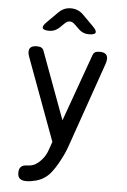

<svg xmlns="http://www.w3.org/2000/svg" viewBox="-65 -831 729 1106"><g transform="rotate(5 300.0 -278.0)"><path d="M253 11 260 -9 85 -483Q82 -491 80 -499Q78 -507 78 -515Q78 -533 89.5 -541.5Q101 -550 124 -550Q141 -550 150 -544.5Q159 -539 163 -528L307 -138L447 -528Q451 -539 460 -544.5Q469 -550 486 -550Q509 -550 520.5 -541Q532 -532 532 -514Q532 -507 530.5 -499.5Q529 -492 526 -483L354 10Q347 31 334.5 57.5Q322 84 307 110.5Q292 137 274.5 160Q257 183 238 196Q215 213 185 221Q155 229 130 229Q104 229 92 218.5Q80 208 80 185V184Q80 162 91.5 150.5Q103 139 127 139Q143 139 159.5 133.5Q176 128 190 116Q204 104 213.5 92.5Q223 81 230 68.5Q237 56 242 42Q247 28 253 11ZM186 -645Q153 -645 148 -657Q143 -669 166 -692L229 -755Q244 -770 261.5 -777.5Q279 -785 300 -785Q321 -785 339 -777.5Q357 -770 372 -755L434 -693Q458 -669 453 -657Q448 -645 414 -645Q397 -645 382.5 -651Q368 -657 356 -669L329 -695Q315 -709 300 -709Q285 -709 271 -695L243 -668Q231 -657 217 -651Q203 -645 186 -645Z"/></g></svg>

Font: Maple Mono Normal
Style: Regular
Weight: 400
Monospace: yes
Designer: subframe7536
Version: Version 7.000